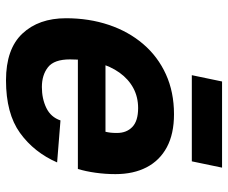

<svg xmlns="http://www.w3.org/2000/svg" viewBox="-80 -668 760 640"><g transform="rotate(90 300.0 -348.0)"><path d="M247.8 12Q143.4 12 92.1 -42.5Q40.8 -97 40.8 -188Q40.8 -264.8 62.9 -330.6Q85 -396.4 126.8 -445.3Q168.6 -494.2 227.8 -521.1Q287 -548 360.6 -548Q426.2 -548 470.5 -524.3Q514.8 -500.6 537.6 -456.8Q560.4 -413 560.4 -352.8Q560.4 -319.4 555.8 -286.5Q551.2 -253.6 543.2 -227.6H162L181.6 -319.6H419.2Q421.2 -328 422.2 -336.6Q423.2 -345.2 423.2 -358Q423.2 -390 403.1 -409.2Q383 -428.4 340.2 -428.4Q303.4 -428.4 273.6 -412.4Q243.8 -396.4 222.3 -366.5Q200.8 -336.6 189.4 -294.8Q178 -253 178 -201.2Q178 -148.6 203.9 -128.1Q229.8 -107.6 270.2 -107.6Q309 -107.6 339.7 -122.4Q370.4 -137.2 381.4 -169.6L521.4 -158.4Q487.8 -81.4 423.1 -34.7Q358.4 12 247.8 12ZM230.6 -607.4 251.6 -708.2H538.8L517.8 -607.4Z"/></g></svg>

Font: Geist Mono
Style: Italic
Weight: 400
Italic angle: -12°
Monospace: yes
Designer: Basement.studio, Andrés Briganti, Mateo Zaragoza
Foundry: Basement.studio, Vercel, Andrés Briganti, Guido Ferreyra, Mateo Zaragoza
Version: Version 1.500